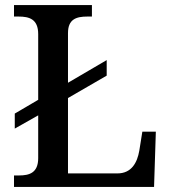

<svg xmlns="http://www.w3.org/2000/svg" viewBox="-20 -734 672 754"><path d="M35 0H585L592 -217H539L527 -142C519 -96 497 -53 441 -53H247V-349L399 -437V-498L247 -409V-604C247 -659 280 -669 323 -669H341V-714H35V-669H53C95 -669 130 -659 130 -600V-342L38 -288V-229L130 -281V-113C130 -55 95 -45 55 -45H35Z"/></svg>

Font: Noto Serif Georgian Medium
Style: Regular
Weight: 500
Designer: Monotype Design Team, Akaki Razmadze
Foundry: Google LLC
Version: Version 2.003